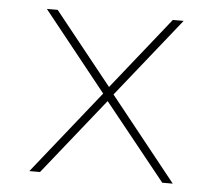

<svg xmlns="http://www.w3.org/2000/svg" viewBox="-44 -575 687 622"><g transform="rotate(5 300.0 -264.0)"><path d="M306.6 -293.9 493.7 -528.3H528.8L323.2 -271L539.6 0H505.4L306.2 -248L107.9 0H73.2L289.6 -271L84 -528.3H119.1Z"/></g></svg>

Font: Roboto Mono Thin
Style: Regular
Weight: 250
Designer: Google
Version: Version 2.000985; 2015; ttfautohint (v1.3)